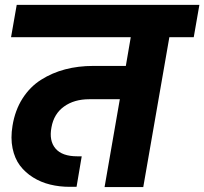

<svg xmlns="http://www.w3.org/2000/svg" viewBox="-20 -760 830 780"><path d="M24.9 -608.9 47.9 -740.2H790L767.1 -608.9H668L562 0H404.8L466.8 -356.9H342.8Q281.2 -356.9 240 -327.1Q198.7 -297.4 189 -242.2Q178.7 -188 205.6 -156.5Q232.4 -125 293.9 -125H312L291 -1H263.2Q221.2 -1 183.6 -10.3Q146 -19.5 114.3 -39.3Q82.5 -59.1 61 -87.6Q39.6 -116.2 31 -157.7Q22.5 -199.2 30.8 -249Q41 -312 71.5 -359.9Q102.1 -407.7 147 -436Q191.9 -464.4 244.9 -478.3Q297.9 -492.2 358.9 -492.2H491.2L511.2 -608.9Z"/></svg>

Font: SVN-Poppins
Style: Bold Italic
Weight: 700
Italic angle: -10°
Designer: Ninad Kale (Devanagari), Jonny Pinhorn (Latin)
Foundry: Indian Type Foundry
Version: Version 3.002 2017